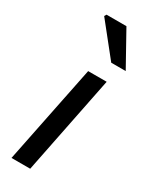

<svg xmlns="http://www.w3.org/2000/svg" viewBox="-194 -783 654 827"><g transform="rotate(30 132.5 -369.5)"><path d="M26 0 125 -489H217L119 0ZM193 -570 66 -729 72 -739H171L265 -570Z"/></g></svg>

Font: Source Sans 3 ExtraLight Medium
Style: Italic
Weight: 500
Italic angle: -11°
Version: Version 3.052;hotconv 1.1.0;makeotfexe 2.6.0